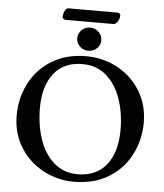

<svg xmlns="http://www.w3.org/2000/svg" viewBox="-61 -965 883 1032"><g transform="rotate(5 381.0 -449.0)"><path d="M39 -315Q39 -407 79.5 -487Q120 -567 198.5 -615.5Q277 -664 385 -664Q475 -664 552.5 -622.5Q630 -581 676.5 -506Q723 -431 723 -335Q723 -243 682.5 -163Q642 -83 563.5 -34.5Q485 14 376 14Q287 14 209.5 -27.5Q132 -69 85.5 -144Q39 -219 39 -315ZM602 -285Q602 -377 575.5 -453Q549 -529 496.5 -574.5Q444 -620 368 -620Q267 -620 213.5 -551.5Q160 -483 160 -366Q160 -274 186 -197Q212 -120 264.5 -74Q317 -28 392 -28Q494 -28 548 -97Q602 -166 602 -285ZM327 -756Q327 -782 346 -800.5Q365 -819 391 -819Q419 -819 438 -800.5Q457 -782 457 -756Q457 -730 438 -712Q419 -694 391 -694Q365 -694 346 -712.5Q327 -731 327 -756ZM239 -863Q239 -879 246.5 -895.5Q254 -912 267 -912H532Q538 -912 542.5 -907.5Q547 -903 547 -898Q547 -880 536.5 -864.5Q526 -849 513 -849H255Q248 -849 243.5 -853.5Q239 -858 239 -863Z"/></g></svg>

Font: EB Garamond Medium
Style: Regular
Weight: 500
Designer: Georg Duffner and Octavio Pardo
Foundry: Georg Duffner
Version: Version 1.000